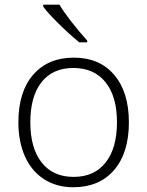

<svg xmlns="http://www.w3.org/2000/svg" viewBox="-20 -786 626 816"><path d="M527.8 -266.1Q527.8 -136.2 464.8 -63.2Q401.9 9.8 291 9.8Q221.2 9.8 168 -23.9Q114.7 -57.6 86.4 -120.6Q58.1 -183.6 58.1 -266.1Q58.1 -396 121.1 -468.5Q184.1 -541 293.9 -541Q403.3 -541 465.6 -467.5Q527.8 -394 527.8 -266.1ZM108.9 -266.1Q108.9 -156.7 157 -95.5Q205.1 -34.2 293 -34.2Q380.9 -34.2 429 -95.5Q477.1 -156.7 477.1 -266.1Q477.1 -376 428.5 -436.5Q379.9 -497.1 292 -497.1Q204.1 -497.1 156.5 -436.8Q108.9 -376.5 108.9 -266.1ZM350.6 -606H316.9Q270 -644.5 224.9 -689.7Q179.7 -734.9 163.6 -757.8V-766.1H232.9Q245.6 -742.7 281 -696.8Q316.4 -650.9 350.6 -613.8Z"/></svg>

Font: Zoram GWebM Light
Style: Regular
Weight: 300
Foundry: Ascender Corporation
Version: Version 1.000